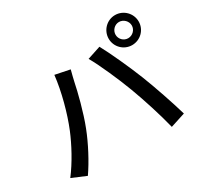

<svg xmlns="http://www.w3.org/2000/svg" viewBox="-170 -1044 1340 1280"><g transform="rotate(-30 500.0 -404.0)"><path d="M791 -707C791 -741 819 -770 853 -770C887 -770 916 -741 916 -707C916 -673 887 -645 853 -645C819 -645 791 -673 791 -707ZM738 -707C738 -643 790 -592 853 -592C917 -592 969 -643 969 -707C969 -771 917 -823 853 -823C790 -823 738 -771 738 -707ZM207 -305C172 -220 115 -113 52 -31L161 15C215 -63 272 -171 308 -264C347 -363 383 -506 396 -572C401 -594 410 -632 417 -657L304 -680C291 -560 251 -412 207 -305ZM700 -336C740 -229 782 -97 809 12L923 -25C896 -119 843 -275 805 -371C765 -472 699 -617 658 -692L555 -658C598 -583 661 -440 700 -336Z"/></g></svg>

Font: Noto Sans CJK TC Medium
Style: Regular
Weight: 500
Designer: Ryoko NISHIZUKA 西塚涼子 (kana, bopomofo & ideographs); Paul D. Hunt (Latin, Greek & Cyrillic); Sandoll Communications 산돌커뮤니
Foundry: Adobe
Version: Version 2.004;hotconv 1.0.118;makeotfexe 2.5.65603